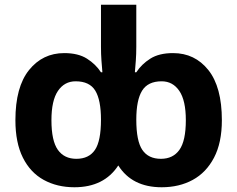

<svg xmlns="http://www.w3.org/2000/svg" viewBox="-20 -780 1001 810"><path d="M294 10Q221 10 164.5 -21Q108 -52 76.5 -115Q45 -178 45 -273Q45 -413 102.5 -484.5Q160 -556 251 -556Q310 -556 347 -532.5Q384 -509 406 -475H412Q410 -498 408 -524.5Q406 -551 406 -583V-760H555V-583Q555 -551 553 -524.5Q551 -498 549 -475H555Q577 -509 614 -532.5Q651 -556 710 -556Q802 -556 859 -484.5Q916 -413 916 -273Q916 -178 883 -115Q850 -52 793 -21Q736 10 662 10Q537 10 479 -82Q419 10 294 10ZM302 -110Q355 -110 380.5 -147.5Q406 -185 406 -275Q406 -358 382 -397.5Q358 -437 299 -437Q252 -437 224.5 -396.5Q197 -356 197 -273Q197 -186 224 -148Q251 -110 302 -110ZM659 -110Q710 -110 737 -148Q764 -186 764 -273Q764 -356 736.5 -396.5Q709 -437 662 -437Q604 -437 579.5 -397.5Q555 -358 555 -275Q555 -185 580.5 -147.5Q606 -110 659 -110Z"/></svg>

Font: Noto IKEA Simplified Chinese
Style: Bold
Weight: 700
Designer: Monotype Design Team
Foundry: Monotype Imaging Inc.
Version: Version 1.100